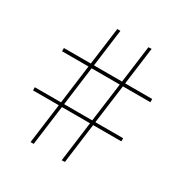

<svg xmlns="http://www.w3.org/2000/svg" viewBox="-175 -891 988 1033"><g transform="rotate(30 319.0 -374.5)"><path d="M30 -262V-242.5H190L157.5 5H177L209.5 -242.5H384L351.5 6L371 5L403.5 -242.5H578.5V-262H406L438 -503H608.5V-523H440.5L471 -755L451.5 -754L421 -523H246.5L277 -755H257.5L227 -523H60V-503H224L192.5 -262ZM212 -262 243.5 -503H418.5L386.5 -262Z"/></g></svg>

Font: Bodoni* 11pt
Style: Bold
Weight: 700
Version: Version 2.3